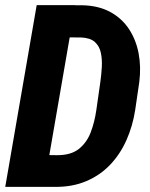

<svg xmlns="http://www.w3.org/2000/svg" viewBox="-20 -731 586 751"><path d="M195.8 0H62.5L85.9 -125.5L201.7 -124Q256.8 -123.5 288.1 -148.2Q319.3 -172.9 334.7 -213.1Q350.1 -253.4 356.9 -301.3L372.6 -411.1Q376.5 -439 378.2 -468.8Q379.9 -498.5 374.5 -524.4Q369.1 -550.3 351.1 -566.7Q333 -583 296.4 -584.5L161.6 -585L183.6 -710.9L302.2 -710.4Q365.7 -709 411.4 -684.1Q457 -659.2 484.6 -617.2Q512.2 -575.2 522.2 -522.2Q532.2 -469.2 524.9 -410.6L508.8 -300.8Q499 -237.8 474.6 -182.9Q450.2 -127.9 410.9 -86.7Q371.6 -45.4 317.6 -22.5Q263.7 0.5 195.8 0ZM274.4 -710.9 151.4 0H0.5L123.5 -710.9Z"/></svg>

Font: Roboto Condensed ExtraBold
Style: Italic
Weight: 800
Italic angle: -12°
Designer: Christian Robertson
Foundry: Google
Version: Version 3.008; 2023